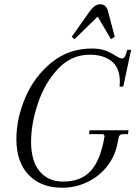

<svg xmlns="http://www.w3.org/2000/svg" viewBox="-20 -870 644 902"><path d="M272 12Q173 12 115 -48Q57 -108 57 -216Q57 -315 100 -414Q143 -513 223.5 -577.5Q304 -642 411 -642Q450 -642 475 -632.5Q500 -623 525 -607Q533 -602 540.5 -598.5Q548 -595 553 -595Q565 -595 572 -616L578 -636H596L559 -463H542Q543 -471 543 -486Q543 -551 504.5 -582Q466 -613 402 -613Q315 -613 252.5 -546.5Q190 -480 158 -384Q126 -288 126 -204Q126 -114 166 -65.5Q206 -17 277 -17Q361 -17 407 -68Q453 -119 471 -229Q471 -234 468 -237Q465 -240 461 -240H398L401 -258H584L581 -240H556Q550 -240 544.5 -236Q539 -232 538 -226L531 -192Q519 -133 481.5 -86.5Q444 -40 389 -14Q334 12 272 12ZM501 -686 439 -792 330 -686 317 -697 403 -819Q426 -850 451 -850Q478 -850 487 -819L519 -697Z"/></svg>

Font: Arapey
Style: Italic
Weight: 400
Italic angle: -12°
Designer: Eduardo Rodriguez Tunni
Foundry: Eduardo Rodriguez Tunni
Version: Version 3.000